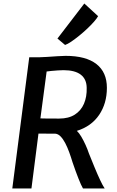

<svg xmlns="http://www.w3.org/2000/svg" viewBox="-20 -1073 666 1093"><path d="M50 0 146.5 -747H204Q217.5 -747 247.2 -749Q277 -751 307.5 -753Q338 -755 353.5 -755Q469 -755 528.8 -708.5Q588.5 -662 588.5 -573Q588.5 -484.5 544.5 -419.2Q500.5 -354 417.5 -328Q430 -316.5 442.8 -295Q455.5 -273.5 467 -248.2Q478.5 -223 486 -200Q502 -160 518.5 -120Q535 -80 550 -48Q565 -16 576 0H452.5Q447 -9 440.5 -23.5Q434 -38 426.5 -57Q419 -76 410.5 -99.2Q402 -122.5 393 -149Q384.5 -177.5 374.2 -205.8Q364 -234 351.8 -257.5Q339.5 -281 325.5 -295.8Q311.5 -310.5 295 -312L199 -312.5L159 0ZM317 -398Q370.5 -398 405.8 -420.5Q441 -443 458 -482.5Q475 -522 473.5 -573Q473 -622.5 439.8 -648Q406.5 -673.5 341.5 -673.5Q328.5 -673.5 309.2 -672.2Q290 -671 272.5 -669.2Q255 -667.5 245.5 -666L210 -399Q223 -398.5 249.5 -398.2Q276 -398 317 -398ZM350.5 -817 307 -853.5 460 -1053 538.5 -981Q531.5 -968 514.8 -949Q498 -930 476 -909.2Q454 -888.5 430.5 -869.5Q407 -850.5 386 -836.2Q365 -822 350.5 -817Z"/></svg>

Font: Koeln Type Sans
Style: Italic
Weight: 400
Italic angle: -7.5°
Designer: Eben Sorkin
Foundry: Eben Sorkin
Version: Version 2.001